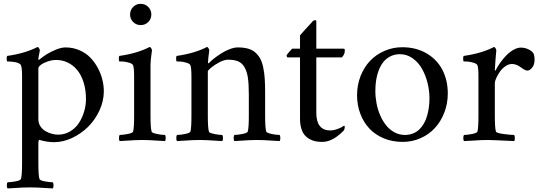

<svg xmlns="http://www.w3.org/2000/svg" viewBox="-20 -749 2888 1024"><path d="M15.6 -434.6Q15.6 -436.5 15.6 -438Q15.6 -446.8 18.1 -450.7Q114.7 -464.4 180.2 -498.5Q184.1 -498.5 188.2 -491.7Q192.4 -484.9 192.4 -480.5Q192.4 -477.5 190.2 -467.3Q188 -457 186.3 -447.5Q184.6 -438 184.6 -434.1Q184.6 -429.2 187 -429.2Q188 -429.2 190.4 -431.6Q206.5 -445.3 228.5 -459.2Q250.5 -473.1 279.1 -484.6Q307.6 -496.1 328.6 -496.1Q369.1 -496.1 403.6 -481.2Q438 -466.3 461.4 -442.1Q484.9 -418 501.5 -387Q518.1 -356 525.9 -324.5Q533.7 -293 533.7 -262.7Q533.7 -209.5 510 -158.9Q486.3 -108.4 449 -71.8Q411.6 -35.2 363.8 -12.9Q315.9 9.3 268.6 9.3Q229 9.3 189 -3.4Q184.6 2.4 184.6 11.2V121.1Q184.6 187 190.4 205.1Q192.4 213.4 219 218.3Q245.6 223.1 261.7 223.1Q265.1 227.5 265.4 239.5Q265.6 251.5 261.7 255.9Q246.1 255.4 221.7 253.7Q197.3 252 178.7 251.2Q160.2 250.5 140.4 250.5Q120.6 250.5 102.3 251.2Q84 252 60.1 253.7Q36.1 255.4 20.5 255.9Q16.1 251.5 16.4 239.5Q16.6 227.5 20.5 223.1Q36.6 223.1 63 218.3Q89.4 213.4 91.8 205.1Q97.7 187 97.7 121.1V-342.3Q97.7 -387.2 91.8 -400.9Q88.9 -407.7 78.4 -412.4Q67.9 -417 54.2 -418.7Q40.5 -420.4 32.2 -420.9Q23.9 -421.4 18.1 -421.4Q16.1 -423.3 15.6 -434.6ZM184.6 -113.3Q184.6 -92.3 195.3 -75.7Q206.1 -59.1 222.7 -49.6Q239.3 -40 256.6 -35.4Q273.9 -30.8 290 -30.8Q323.7 -30.8 352.5 -47.4Q381.3 -64 399.7 -91.3Q418 -118.7 428.2 -152.3Q438.5 -186 438.5 -220.7Q438.5 -270 425.8 -310.1Q413.1 -350.1 391.4 -376Q369.6 -401.9 341.1 -415.5Q312.5 -429.2 279.8 -429.2Q257.8 -429.2 235.1 -421.6Q212.4 -414.1 198.5 -403.6Q184.6 -393.1 184.6 -385.3Z M613.8 -434.6Q613.8 -436 613.8 -438Q613.8 -446.8 616.2 -450.7Q712.9 -464.4 778.3 -498.5Q782.2 -498.5 786.4 -491.7Q790.5 -484.9 790.5 -480.5Q782.7 -424.8 782.7 -405.8V-368.2V-131.3Q782.7 -65.9 788.6 -47.4Q789.1 -44.4 793.7 -41.7Q798.3 -39.1 805.2 -37.4Q812 -35.6 820.1 -33.9Q828.1 -32.2 835.9 -31.2Q843.8 -30.3 849.9 -29.8Q856 -29.3 859.9 -29.3Q863.8 -24.4 863.8 -11.7Q863.8 -1 859.9 3.4Q844.2 2.4 819.8 1Q795.4 -0.5 776.9 -1.5Q758.3 -2.4 738.5 -2.4Q718.8 -2.4 700.4 -1.5Q682.1 -0.5 658.2 1Q634.3 2.4 618.7 3.4Q614.3 -1 614.5 -12.9Q614.7 -24.9 618.7 -29.3Q634.8 -29.3 661.1 -34.4Q687.5 -39.6 689.9 -47.4Q695.3 -65.9 695.3 -131.3V-342.3Q695.3 -387.2 689.9 -400.9Q686 -409.7 668 -414.8Q649.9 -419.9 637.7 -420.7Q625.5 -421.4 616.2 -421.4Q614.3 -422.9 613.8 -434.6ZM690.2 -631.6Q673.8 -647.9 673.8 -671.6Q673.8 -695.3 690.2 -711.9Q706.5 -728.5 730.5 -728.5Q754.4 -728.5 770.8 -711.9Q787.1 -695.3 787.1 -671.6Q787.1 -647.9 770.8 -631.6Q754.4 -615.2 730.5 -615.2Q706.5 -615.2 690.2 -631.6Z M919.4 -434.6Q919.4 -436 919.4 -438Q919.4 -446.8 921.9 -450.7Q1018.6 -464.4 1084 -498.5Q1087.9 -498.5 1092 -491.7Q1096.2 -484.9 1096.2 -480.5Q1089.4 -432.6 1089.4 -415.5Q1089.4 -411.1 1091.8 -411.1Q1092.8 -411.1 1095.2 -413.6Q1104.5 -423.8 1121.3 -437Q1138.2 -450.2 1159.4 -463.9Q1180.7 -477.5 1204.8 -486.8Q1229 -496.1 1248 -496.1Q1278.8 -496.1 1301.5 -490Q1324.2 -483.9 1340.3 -470.2Q1356.4 -456.5 1366.9 -438Q1377.4 -419.4 1383.5 -391.1Q1389.6 -362.8 1391.8 -331.1Q1394 -299.3 1394 -255.9V-131.3Q1394 -65.9 1399.9 -47.4Q1401.4 -42 1416.7 -37.6Q1432.1 -33.2 1447.3 -31.2Q1462.4 -29.3 1471.2 -29.3Q1475.1 -24.4 1475.1 -11.7Q1475.1 -1 1471.2 3.4Q1455.6 2.4 1431.4 1Q1407.2 -0.5 1388.4 -1.5Q1369.6 -2.4 1349.9 -2.4Q1330.1 -2.4 1311.8 -1.5Q1293.5 -0.5 1269.5 1Q1245.6 2.4 1230 3.4Q1226.1 -1 1226.3 -12.9Q1226.6 -24.9 1230 -29.3Q1246.1 -29.3 1272.7 -34.4Q1299.3 -39.6 1301.3 -47.4Q1307.1 -65.9 1307.1 -131.3V-244.6Q1307.1 -299.3 1302.2 -333.3Q1297.4 -367.2 1284.4 -389.9Q1271.5 -412.6 1250.5 -421.6Q1229.5 -430.7 1195.8 -430.7Q1176.8 -430.7 1150.4 -417Q1124 -403.3 1106.2 -388.4Q1088.4 -373.5 1088.4 -368.2V-131.3Q1088.4 -65.9 1094.2 -47.4Q1094.7 -44.4 1099.4 -41.7Q1104 -39.1 1110.8 -37.4Q1117.7 -35.6 1125.7 -33.9Q1133.8 -32.2 1141.6 -31.2Q1149.4 -30.3 1155.5 -29.8Q1161.6 -29.3 1165.5 -29.3Q1168.9 -24.9 1169.2 -12.9Q1169.4 -1 1165.5 3.4Q1149.9 2.4 1125.5 1Q1101.1 -0.5 1082.5 -1.5Q1064 -2.4 1044.2 -2.4Q1024.4 -2.4 1006.1 -1.5Q987.8 -0.5 963.9 1Q939.9 2.4 924.3 3.4Q919.9 -1 920.2 -12.9Q920.4 -24.9 924.3 -29.3Q940.4 -29.3 966.8 -34.4Q993.2 -39.6 995.6 -47.4Q1001 -65.9 1001 -131.3V-337.4Q1001 -387.2 995.6 -400.9Q991.7 -409.7 973.6 -414.8Q955.6 -419.9 943.4 -420.7Q931.2 -421.4 921.9 -421.4Q919.9 -422.9 919.4 -434.6Z M1508.3 -453.1Q1508.3 -456.1 1521 -470.5Q1533.7 -484.9 1538.1 -489.3H1580.1V-560.5Q1588.9 -571.3 1606 -589.8Q1623 -608.4 1635.5 -621.8Q1647.9 -635.3 1648.9 -636.7Q1651.9 -639.6 1656.2 -640.6Q1659.2 -641.6 1661.1 -641.1Q1662.6 -640.6 1663.6 -640.6Q1666.5 -639.6 1667 -637.7V-489.3H1813Q1815.4 -489.3 1816.7 -488.5Q1817.9 -487.8 1818.4 -485.6Q1818.8 -483.4 1818.8 -481.9Q1818.8 -480.5 1818.8 -477.1Q1818.8 -459 1803.2 -442.9H1667V-146Q1667 -100.6 1685.8 -76.9Q1704.6 -53.2 1741.7 -53.2Q1757.3 -53.2 1774.4 -59.1Q1791.5 -64.9 1800.3 -69.8Q1809.1 -74.7 1815.4 -79.1Q1818.8 -77.6 1818.8 -71.3Q1818.8 -68.4 1817.9 -64.5Q1816.9 -60.5 1815.9 -57.9Q1814.9 -55.2 1814.5 -54.2Q1806.6 -45.4 1796.6 -36.6Q1786.6 -27.8 1771.2 -16.8Q1755.9 -5.9 1736.6 1Q1717.3 7.8 1697.8 7.8Q1679.2 7.8 1663.1 4.6Q1647 1.5 1631.3 -7.1Q1615.7 -15.6 1604.5 -29.1Q1593.3 -42.5 1586.7 -64.5Q1580.1 -86.4 1580.1 -114.3V-442.9H1514.2Q1511.7 -442.9 1510 -446.5Q1508.3 -450.2 1508.3 -453.1Z M1884.3 -241.2Q1884.3 -295.4 1902.8 -342.8Q1921.4 -390.1 1953.4 -424.1Q1985.4 -458 2030.3 -477.5Q2075.2 -497.1 2125.5 -497.1Q2198.7 -497.1 2254.4 -464.8Q2310.1 -432.6 2339.1 -377Q2368.2 -321.3 2368.2 -250.5Q2368.2 -196.3 2349.6 -148.4Q2331.1 -100.6 2299.3 -66.2Q2267.6 -31.7 2222.9 -12Q2178.2 7.8 2127.9 7.8Q2072.8 7.8 2026.9 -11.2Q1981 -30.3 1950 -63.5Q1918.9 -96.7 1901.6 -142.6Q1884.3 -188.5 1884.3 -241.2ZM1981.9 -264.2Q1981.9 -230.5 1988.3 -197.3Q1994.6 -164.1 2007.8 -133.8Q2021 -103.5 2039.6 -80.3Q2058.1 -57.1 2084 -43.2Q2109.9 -29.3 2139.2 -29.3Q2162.6 -29.3 2182.4 -37.1Q2202.1 -44.9 2216.3 -58.6Q2230.5 -72.3 2241 -90.6Q2251.5 -108.9 2257.8 -131.1Q2264.2 -153.3 2267.3 -176.5Q2270.5 -199.7 2270.5 -224.1Q2270.5 -266.1 2260 -307.6Q2249.5 -349.1 2230 -383.3Q2210.4 -417.5 2179.9 -438.7Q2149.4 -460 2113.3 -460Q2085 -460 2062.5 -448.7Q2040 -437.5 2025.1 -418.9Q2010.3 -400.4 2000.2 -375Q1990.2 -349.6 1986.1 -322Q1981.9 -294.4 1981.9 -264.2Z M2450.2 -434.6Q2450.2 -436 2450.2 -438Q2450.2 -446.8 2452.6 -450.7Q2549.3 -464.4 2614.7 -498.5Q2618.7 -498.5 2622.8 -491.7Q2627 -484.9 2627 -480.5Q2626 -473.6 2622.6 -429.2Q2619.1 -384.8 2619.1 -376Q2619.1 -373 2620.8 -372.8Q2622.6 -372.6 2623.5 -374Q2632.3 -392.6 2647 -413.3Q2661.6 -434.1 2679.4 -452.6Q2697.3 -471.2 2718.3 -483.2Q2739.3 -495.1 2757.3 -495.1Q2779.3 -495.1 2799.1 -485.6Q2818.8 -476.1 2826.2 -462.4Q2831.1 -448.7 2831.1 -431.6Q2831.1 -403.8 2818.1 -388.2Q2805.2 -372.6 2793.5 -372.6Q2788.1 -372.6 2782 -375Q2775.9 -377.4 2771.7 -380.4Q2767.6 -383.3 2761 -387.7Q2754.4 -392.1 2751.5 -394Q2731.4 -407.7 2710 -407.7Q2692.4 -407.7 2675 -395.5Q2657.7 -383.3 2646 -366.5Q2634.3 -349.6 2626.7 -332.8Q2619.1 -315.9 2619.1 -305.7V-131.3Q2619.1 -65.9 2625 -47.4Q2627 -39.6 2664.8 -34.4Q2702.6 -29.3 2722.2 -29.3Q2725.6 -24.9 2725.8 -12.9Q2726.1 -1 2722.2 3.4Q2606 -2.4 2581.5 -2.4Q2562 -2.4 2542.2 -1.5Q2522.5 -0.5 2495.8 1.2Q2469.2 2.9 2455.1 3.4Q2450.7 -1 2450.9 -12.9Q2451.2 -24.9 2455.1 -29.3Q2471.2 -29.3 2497.6 -34.4Q2523.9 -39.6 2526.4 -47.4Q2531.7 -65.9 2531.7 -131.3V-342.3Q2531.7 -387.2 2526.4 -400.9Q2522.5 -409.7 2504.4 -414.8Q2486.3 -419.9 2474.1 -420.7Q2461.9 -421.4 2452.6 -421.4Q2450.7 -422.9 2450.2 -434.6Z"/></svg>

Font: Crimson
Style: Regular
Weight: 400
Version: Version 0.8